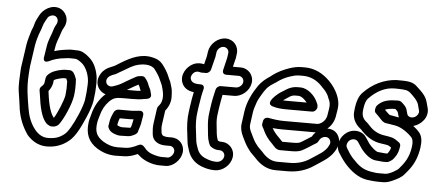

<svg xmlns="http://www.w3.org/2000/svg" viewBox="-55 -904 2561 1123"><g transform="rotate(5 1225.5 -342.5)"><path d="M220 -460C245 -472 267 -480 317 -485C338 -488 344 -486 370 -486C375 -486 390 -481 410 -464C435 -444 458 -392 455 -343C453 -303 453 -294 447 -250C444 -233 435 -204 419 -166C390 -98 364 -57 348 -44C317 -18 289 -11 249 -11C224 -11 196 -22 171 -54C143 -90 129 -131 122 -175C112 -237 101 -292 106 -367C107 -383 108 -405 110 -421L128 -545C132 -570 144 -610 152 -629C162 -652 162 -668 177 -693C186 -708 187 -717 203 -724C235 -738 257 -708 244 -681C237 -669 231 -657 227 -642C218 -610 202 -581 197 -545L187 -482C187 -482 177 -440 220 -460ZM243 -520 247 -545C250 -566 259 -590 266 -608C271 -620 276 -642 282 -652L288 -663C316 -714 286 -759 254 -772C205 -791 156 -756 138 -722C128 -704 117 -683 113 -665C108 -643 103 -640 98 -622C93 -605 81 -566 78 -545L60 -421C59 -413 57 -404 57 -393C55 -356 51 -298 57 -265C63 -229 67 -198 72 -161C81 -109 100 -63 129 -21C129 -21 130 -20 130 -19C161 17 198 37 241 39C290 41 338 26 378 -8C409 -34 435 -82 465 -152C482 -192 493 -224 497 -250C500 -272 502 -289 503 -302C505 -341 508 -378 499 -412C490 -451 473 -482 446 -504C424 -523 403 -536 378 -536C349 -536 343 -539 318 -535C290 -532 266 -527 243 -520ZM308 -96C335 -131 374 -220 381 -269C385 -297 386 -328 384 -363C384 -365 384 -367 383 -369L377 -384C372 -397 362 -417 342 -417H325C297 -418 255 -406 235 -393C225 -386 209 -376 206 -356L203 -334C202 -324 197 -317 188 -309C171 -295 179 -279 181 -263C191 -184 205 -129 230 -100C233 -96 237 -92 242 -89L253 -83C256 -81 260 -80 264 -80H275C287 -80 302 -88 308 -96ZM275 -131 274 -132C257 -152 241 -194 231 -276C231 -279 230 -282 230 -285C241 -298 250 -316 253 -334L255 -350C262 -355 271 -359 288 -363C313 -369 311 -367 327 -367C327 -366 328 -364 329 -362L334 -350C335 -319 334 -292 331 -269C326 -237 294 -161 275 -131Z M759 -77C774 -88 772 -94 773 -98C778 -112 785 -135 787 -149L794 -191C796 -202 791 -218 770 -216C744 -213 728 -212 726 -212H648C637 -212 625 -204 621 -195C610 -172 603 -154 601 -137L597 -113C596 -107 598 -102 601 -97C610 -78 630 -69 650 -64C657 -62 663 -61 670 -61L715 -62C729 -62 745 -69 759 -77ZM648 -121 651 -137C652 -142 654 -149 659 -162H718C723 -162 727 -162 740 -163L737 -149C736 -142 732 -124 728 -114L722 -112L677 -111C665 -111 650 -119 648 -121ZM993 7C991 23 972 42 959 42H924C912 42 893 39 869 31C854 26 840 18 829 7C819 -4 805 -28 782 -16C751 0 726 7 708 7L660 8C631 8 603 -1 575 -18C533 -45 522 -74 530 -126C532 -140 537 -153 540 -165C549 -201 564 -229 586 -252C611 -278 628 -281 668 -281H720C751 -281 767 -282 792 -287C801 -289 841 -287 827 -325C827 -326 826 -329 825 -333C822 -350 814 -356 808 -374C804 -387 796 -399 785 -412C781 -417 774 -419 768 -419C758 -419 741 -417 733 -412C716 -402 706 -398 678 -381C640 -358 638 -357 603 -345C581 -338 565 -351 562 -366C557 -389 578 -404 593 -410L606 -415C616 -418 622 -423 634 -430L660 -445C687 -462 707 -472 717 -476C764 -494 816 -493 837 -466C850 -449 867 -424 873 -407C877 -396 883 -388 887 -376C897 -342 913 -290 879 -254C875 -250 872 -243 871 -238L859 -153C855 -123 857 -113 859 -88C862 -50 893 -27 938 -27H964C982 -27 996 -12 993 7ZM767 -333C752 -331 751 -331 727 -331H686C713 -347 735 -360 751 -368C760 -355 760 -347 767 -333ZM1043 7C1050 -39 1017 -77 971 -77H946C937 -77 935 -79 924 -81C916 -83 911 -93 910 -100C908 -124 905 -123 909 -153L920 -230C941 -256 952 -286 950 -317C950 -323 949 -331 949 -339C949 -357 940 -382 936 -396C932 -408 925 -418 921 -430C912 -453 895 -480 878 -501C864 -518 845 -528 821 -533C753 -550 692 -520 638 -487L612 -471C602 -465 601 -464 595 -462L581 -456C561 -449 540 -435 527 -415C490 -360 522 -307 564 -295C529 -264 503 -220 491 -170C488 -156 482 -141 480 -126C470 -55 491 -8 544 26C578 47 614 58 653 58L701 57C726 57 753 50 782 37C785 40 788 42 792 45C817 70 869 92 916 92H951C994 92 1037 50 1043 7Z M1228 -631C1247 -631 1261 -614 1258 -596L1254 -568L1237 -497C1234 -486 1237 -470 1258 -470H1330C1348 -470 1363 -454 1360 -435C1357 -416 1338 -401 1320 -401H1231C1218 -401 1206 -390 1203 -379C1195 -348 1187 -310 1181 -265L1177 -235C1174 -211 1174 -185 1177 -157C1183 -109 1180 -99 1192 -64L1196 -55C1198 -50 1200 -47 1204 -44C1215 -35 1231 -27 1250 -27H1257C1275 -27 1290 -11 1287 8C1284 27 1265 42 1247 42H1240C1224 42 1205 38 1183 29C1154 18 1137 0 1128 -28C1125 -37 1122 -45 1120 -52C1116 -62 1113 -104 1111 -116C1104 -162 1103 -201 1108 -235L1112 -265C1119 -315 1126 -351 1132 -372C1135 -382 1135 -401 1112 -401H1106C1072 -401 1059 -411 1054 -425C1051 -434 1051 -440 1056 -450C1064 -467 1081 -479 1105 -471C1107 -470 1111 -470 1113 -470H1138C1151 -470 1163 -481 1166 -492L1184 -564C1184 -565 1185 -566 1185 -567L1189 -596C1192 -614 1209 -631 1228 -631ZM1337 8C1344 -38 1310 -77 1264 -77H1257C1255 -77 1245 -80 1242 -82C1230 -115 1233 -124 1227 -170C1224 -194 1224 -216 1227 -235L1231 -265C1236 -298 1241 -327 1246 -351H1313C1359 -351 1403 -389 1410 -435C1417 -481 1383 -520 1337 -520H1292L1303 -565C1303 -566 1304 -566 1304 -567L1308 -596C1315 -642 1282 -681 1236 -681C1190 -681 1146 -642 1139 -596L1135 -568L1123 -520C1105 -525 1081 -525 1060 -515C1023 -498 988 -449 1006 -401C1017 -372 1042 -356 1077 -352C1072 -330 1067 -300 1062 -265L1058 -235C1052 -195 1054 -150 1061 -101C1062 -93 1063 -81 1065 -67C1068 -40 1072 -30 1079 -8C1092 32 1119 60 1158 76C1184 86 1209 92 1233 92H1240C1286 92 1330 54 1337 8Z M1542 -310C1565 -302 1593 -299 1628 -299H1776C1791 -299 1803 -313 1805 -324V-326C1807 -341 1800 -351 1795 -362C1781 -392 1741 -434 1696 -434H1677C1656 -434 1634 -427 1615 -415C1600 -405 1590 -399 1588 -398C1571 -389 1493 -327 1542 -310ZM1601 -350C1613 -358 1618 -362 1637 -374C1648 -381 1658 -384 1669 -384H1688C1696 -384 1707 -381 1721 -369C1729 -362 1735 -355 1740 -349H1635C1622 -349 1611 -349 1601 -350ZM1874 -208C1901 -231 1915 -260 1919 -295L1924 -326C1929 -359 1922 -387 1910 -414C1899 -438 1882 -464 1858 -488C1818 -528 1769 -553 1713 -553H1694C1669 -553 1645 -548 1622 -540C1589 -529 1555 -513 1526 -491C1522 -488 1517 -484 1513 -481C1488 -465 1467 -447 1449 -423C1421 -383 1390 -325 1382 -267L1372 -194C1368 -169 1374 -144 1386 -119C1393 -104 1410 -69 1421 -55C1429 -45 1434 -36 1440 -30L1468 -2C1502 37 1544 61 1593 61H1664C1720 61 1772 46 1817 15C1869 -20 1910 -40 1937 -92C1947 -111 1952 -135 1946 -156C1938 -185 1914 -209 1874 -208ZM1808 -180C1800 -172 1794 -166 1788 -154C1774 -146 1735 -119 1719 -112C1717 -111 1703 -108 1683 -108H1618L1615 -111C1609 -118 1603 -124 1597 -130C1577 -149 1564 -166 1555 -183C1574 -181 1593 -180 1611 -180H1803ZM1618 -230C1588 -230 1558 -234 1527 -240C1521 -241 1498 -243 1494 -215L1492 -201C1491 -196 1493 -190 1495 -186C1499 -179 1503 -173 1506 -165C1517 -140 1535 -115 1559 -92C1572 -79 1584 -58 1610 -58H1676C1699 -58 1717 -60 1734 -67C1752 -75 1791 -101 1807 -111C1814 -115 1825 -119 1831 -134C1837 -145 1843 -151 1853 -155C1877 -164 1893 -152 1897 -136C1900 -125 1897 -119 1892 -109C1875 -72 1834 -53 1793 -25C1758 -1 1718 11 1671 11H1600C1567 11 1537 -4 1508 -38C1502 -45 1492 -53 1479 -67C1474 -73 1470 -79 1463 -88C1453 -101 1439 -134 1432 -147C1422 -166 1420 -182 1422 -194L1432 -267C1434 -278 1436 -286 1438 -292C1449 -322 1446 -326 1466 -360C1491 -403 1500 -418 1536 -441C1542 -445 1547 -448 1553 -452C1577 -470 1603 -484 1632 -493C1648 -498 1664 -503 1686 -503H1705C1747 -503 1785 -487 1819 -451L1820 -449C1842 -429 1856 -410 1863 -390C1863 -389 1864 -387 1864 -386C1874 -369 1878 -350 1874 -326L1869 -295C1866 -267 1855 -250 1834 -237C1827 -233 1820 -230 1810 -230Z M2285 -309C2251 -315 2251 -316 2230 -319C2225 -322 2207 -340 2200 -347C2210 -352 2230 -357 2260 -357C2264 -354 2274 -344 2276 -339L2282 -317C2283 -315 2284 -311 2285 -309ZM2373 -267C2417 -278 2464 -325 2447 -382L2438 -415C2432 -438 2417 -459 2393 -481C2388 -485 2382 -491 2375 -498C2348 -525 2320 -526 2253 -526H2251C2179 -521 2114 -490 2061 -435C2039 -413 2029 -381 2024 -345C2023 -335 2022 -325 2021 -316C2019 -279 2037 -247 2064 -226C2074 -218 2075 -215 2080 -210C2112 -177 2149 -155 2191 -149C2212 -146 2226 -144 2234 -142C2236 -142 2243 -138 2255 -130C2252 -115 2244 -102 2236 -93H2225L2182 -97H2180C2178 -97 2162 -103 2139 -127C2129 -137 2124 -145 2120 -151L2104 -175C2084 -209 2032 -223 1988 -193C1950 -167 1931 -114 1955 -74C1972 -47 1989 -21 2014 4C2052 42 2094 68 2144 72L2163 74C2173 75 2184 76 2199 76H2227C2245 76 2263 70 2281 62C2307 50 2331 38 2346 20C2357 8 2366 -4 2374 -14C2402 -51 2419 -94 2426 -145C2431 -181 2428 -212 2410 -233C2400 -245 2388 -256 2373 -267ZM2172 -47 2214 -43H2216H2236C2246 -43 2253 -49 2260 -53C2272 -60 2276 -67 2284 -78C2298 -97 2303 -116 2307 -143C2308 -151 2304 -159 2299 -163C2266 -189 2256 -190 2205 -198C2175 -203 2145 -217 2120 -245C2113 -252 2108 -259 2099 -266C2074 -286 2068 -306 2074 -345C2078 -376 2087 -395 2095 -403C2139 -449 2189 -476 2246 -476C2286 -476 2310 -473 2317 -471C2336 -465 2344 -453 2355 -443C2376 -423 2386 -406 2389 -396L2398 -362C2401 -352 2400 -347 2395 -337C2379 -309 2338 -309 2332 -335L2325 -360C2321 -375 2304 -390 2294 -399C2284 -408 2275 -407 2267 -407C2224 -407 2188 -401 2162 -378C2155 -372 2145 -363 2144 -353L2142 -342C2141 -334 2144 -326 2149 -322C2152 -319 2162 -310 2174 -297C2187 -283 2196 -271 2215 -269C2234 -267 2235 -265 2265 -261C2306 -255 2350 -220 2369 -198C2375 -190 2380 -175 2376 -145C2367 -80 2342 -47 2310 -10C2304 -3 2259 26 2234 26H2206C2193 26 2183 26 2177 25L2157 22C2120 17 2087 4 2053 -33L2052 -34C2031 -53 2017 -74 2004 -96L1999 -104C1994 -112 1993 -120 1996 -130C2004 -160 2045 -170 2060 -145L2076 -121C2094 -91 2136 -49 2172 -47Z"/></g></svg>

Font: AppleStorm
Style: XbdOutIta
Weight: 800
Foundry: Cannot Into Space Fonts
Version: Version 1.01